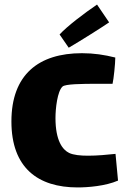

<svg xmlns="http://www.w3.org/2000/svg" viewBox="-20 -810 553 841"><path d="M241 -659 281 -601C336 -633 429 -692 458 -712L405 -790C349 -752 274 -695 241 -659ZM486 -136C449 -132 405 -128 366 -128C332 -128 302 -131 283 -140C254 -154 223 -194 223 -293C223 -334 231 -410 254 -431C266 -442 336 -443 410 -443H473C478 -464 485 -532 485 -558C437 -570 391 -577 339 -577C149 -577 30 -483 30 -278C30 -75 146 11 320 11C365 11 442 5 497 -19Z"/></svg>

Font: FilmFarsi Display
Style: Regular
Weight: 400
Designer: Borna Izadpanah
Foundry: Borna Izadpanah
Version: Version 1.000;PS 001.000;hotconv 1.0.88;makeotf.lib2.5.64775